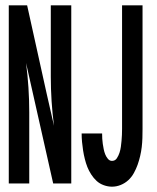

<svg xmlns="http://www.w3.org/2000/svg" viewBox="-20 -690 590 722"><path d="M13 0V-670H82L155 -340L183 -217Q177 -263 174 -309.5Q171 -356 171 -402V-670H248V0H180L78 -453Q84 -407 87 -360.5Q90 -314 90 -268V0ZM401 12Q386 12 370.5 6.5Q355 1 343.5 -9.5Q332 -20 323 -34Q314 -48 308.5 -62Q303 -76 299 -92Q295 -108 292.5 -124Q290 -140 288.5 -156Q287 -172 287 -188H364Q364 -178 364.5 -168.5Q365 -159 366.5 -149Q368 -139 370 -129Q372 -119 375.5 -110Q379 -101 385.5 -93Q392 -85 401 -85Q413 -85 419.5 -95Q426 -105 429.5 -116Q433 -127 434.5 -138Q436 -149 437 -160Q438 -171 438.5 -182.5Q439 -194 439 -205V-670H516V-205Q516 -188 515.5 -171Q515 -154 513 -137Q511 -120 507 -103Q503 -86 497.5 -70.5Q492 -55 483.5 -39.5Q475 -24 462.5 -12.5Q450 -1 434 5.5Q418 12 401 12Z"/></svg>

Font: Lode
Style: Bold
Weight: 700
Monospace: yes
Designer: Belleve Invis
Foundry: Belleve Invis
Version: Version 29.2.0; ttfautohint (v1.8.3)